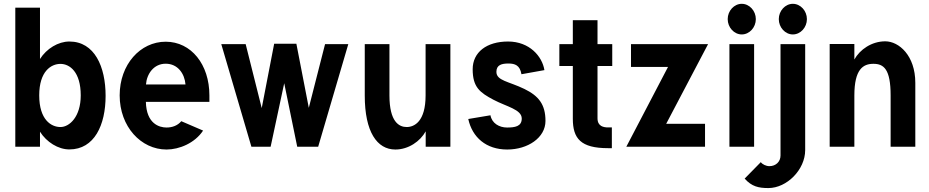

<svg xmlns="http://www.w3.org/2000/svg" viewBox="-20 -749 4744 980"><path d="M184.1 0V-76.7C217.8 -23.4 277.3 13.7 334 13.7C461.9 13.7 519 -111.3 519 -259.8C519 -408.2 462.9 -537.1 334 -537.1C277.3 -537.1 217.8 -501 184.1 -447.8V-710H58.1V0ZM392.1 -262.2C392.1 -152.8 334.5 -100.6 288.6 -100.6C241.2 -100.6 180.2 -137.7 180.2 -262.2C180.2 -385.7 241.2 -422.9 288.6 -422.9C335.9 -422.9 392.1 -381.8 392.1 -262.2Z M725.1 -317.9C729 -371.1 764.2 -423.8 825.7 -423.8C887.7 -423.8 922.4 -372.6 926.8 -317.9ZM830.1 -98.1C793 -98.1 727.1 -117.2 724.6 -229H1048.8V-262.2C1048.8 -419.9 956.1 -536.1 825.7 -536.1C695.8 -536.1 590.8 -419.9 590.8 -262.2C590.8 -102.5 699.7 14.2 830.1 14.2C895 14.2 974.6 -18.6 1016.6 -82.5L905.3 -130.4C886.7 -107.9 858.9 -98.1 830.1 -98.1Z M1430.7 -324.2 1497.1 0H1604L1757.8 -523.9H1639.2L1556.2 -198.7L1492.7 -525.9H1379.4L1315.9 -197.3L1233.9 -523.9H1109.4L1263.2 0H1361.3Z M2278.8 0V-523.9H2152.3V-262.2C2152.3 -128.4 2094.7 -100.6 2055.7 -100.6C2016.6 -100.6 1967.8 -127.4 1967.8 -261.7V-523.9H1841.8V-261.2C1841.8 -76.2 1904.3 14.2 1998 14.2C2064.9 14.2 2125 -27.8 2152.8 -78.6V0Z M2499 -239.7C2565.4 -204.6 2643.1 -190.4 2643.1 -144C2643.1 -103 2607.4 -98.1 2567.9 -98.1C2528.3 -98.1 2490.7 -119.6 2483.4 -160.6L2370.1 -141.6C2390.6 -47.9 2461.4 14.2 2568.8 14.2C2673.8 14.2 2764.2 -45.9 2764.2 -131.8C2764.2 -216.8 2728.5 -259.8 2656.7 -294.9C2576.2 -334 2513.7 -336.9 2513.7 -382.3C2513.7 -418.5 2542 -424.8 2575.2 -424.8C2608.4 -424.8 2633.8 -416 2641.6 -370.1L2758.8 -391.1C2747.6 -461.4 2682.6 -537.1 2573.2 -537.1C2463.9 -537.1 2392.6 -482.4 2392.6 -395.5C2392.6 -303.7 2429.7 -276.4 2499 -239.7Z M2903.8 -412.1V-143.1C2903.8 -41.5 2944.3 7.3 3084 7.3H3103V-98.6H3084C3062 -98.6 3029.8 -103.5 3029.8 -145V-412.1H3105V-523.9H3029.8V-646H2903.8V-523.9H2835V-412.1Z M3380.4 -117.2 3594.2 -523.9H3200.7V-407.2H3389.6L3176.8 0H3578.6V-117.2Z M3694.3 -651.4C3694.3 -608.9 3727.1 -573.2 3766.1 -573.2C3805.2 -573.2 3837.9 -608.9 3837.9 -651.4C3837.9 -693.8 3805.2 -729.5 3766.1 -729.5C3727.1 -729.5 3694.3 -693.8 3694.3 -651.4ZM3703.1 -523.9V0H3829.1V-523.9Z M3955.1 -651.4C3955.1 -608.9 3987.8 -573.2 4026.9 -573.2C4065.9 -573.2 4098.6 -608.9 4098.6 -651.4C4098.6 -693.8 4065.9 -729.5 4026.9 -729.5C3987.8 -729.5 3955.1 -693.8 3955.1 -651.4ZM3780.8 162.6C3816.9 203.1 3852.1 210.9 3901.9 210.9C3996.1 210.9 4089.8 117.2 4089.8 17.1V-523.9H3963.9V44.9C3963.9 76.2 3939.9 99.1 3907.2 99.1C3890.1 99.1 3871.1 89.8 3863.3 78.6Z M4340.8 0V-261.7C4340.8 -395.5 4385.3 -423.3 4438 -423.3C4490.7 -423.3 4525.9 -396.5 4525.9 -262.2V0H4651.9V-326.2C4651.9 -465.3 4568.4 -538.1 4498.5 -538.1C4429.2 -538.1 4368.7 -496.1 4340.8 -445.3V-524.4H4214.8V0Z"/></svg>

Font: Tuffy
Style: Bold
Weight: 700
Designer: Thatcher Ulrich, Karoly Barta, Michael Everson
Version: Version 001.270